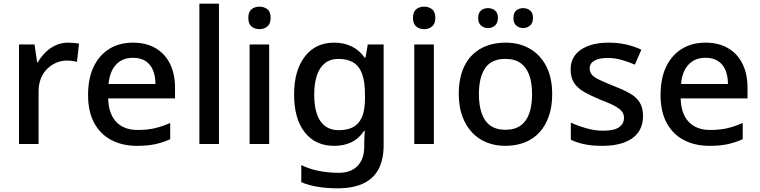

<svg xmlns="http://www.w3.org/2000/svg" viewBox="-20 -780 4118 1040"><path d="M349 -549Q363 -549 380 -547.5Q397 -546 408 -544L397 -445Q386 -448 371 -450Q356 -452 343 -452Q313 -452 285.5 -440.5Q258 -429 236 -407.5Q214 -386 201.5 -355Q189 -324 189 -284V0H83V-539H167L181 -443H185Q202 -472 226 -496Q250 -520 281 -534.5Q312 -549 349 -549Z M700 -549Q771 -549 822 -519.5Q873 -490 900.5 -435Q928 -380 928 -305V-247H566Q568 -164 609.5 -120Q651 -76 726 -76Q778 -76 818.5 -85.5Q859 -95 902 -114V-26Q862 -8 820.5 1Q779 10 722 10Q644 10 584 -21Q524 -52 490.5 -113.5Q457 -175 457 -265Q457 -356 487.5 -419Q518 -482 572.5 -515.5Q627 -549 700 -549ZM700 -467Q643 -467 608.5 -430Q574 -393 568 -325H822Q822 -367 809 -399Q796 -431 769 -449Q742 -467 700 -467Z M1166 0H1060V-760H1166Z M1438 -539V0H1332V-539ZM1386 -744Q1410 -744 1428 -730Q1446 -716 1446 -683Q1446 -651 1428 -636.5Q1410 -622 1386 -622Q1360 -622 1342.5 -636.5Q1325 -651 1325 -683Q1325 -716 1342.5 -730Q1360 -744 1386 -744Z M1790 -549Q1842 -549 1884 -529Q1926 -509 1955 -468H1960L1972 -539H2058V7Q2058 83 2031 135Q2004 187 1948.5 213.5Q1893 240 1809 240Q1751 240 1702 232Q1653 224 1612 207V114Q1654 135 1705.5 145.5Q1757 156 1815 156Q1881 156 1917 118.5Q1953 81 1953 13V-5Q1953 -18 1954 -39.5Q1955 -61 1956 -71H1952Q1924 -29 1883.5 -9.5Q1843 10 1790 10Q1688 10 1630.5 -63.5Q1573 -137 1573 -268Q1573 -398 1631 -473.5Q1689 -549 1790 -549ZM1812 -461Q1770 -461 1741 -438.5Q1712 -416 1697 -373Q1682 -330 1682 -267Q1682 -173 1715.5 -124Q1749 -75 1814 -75Q1852 -75 1878.5 -85Q1905 -95 1922.5 -116Q1940 -137 1948.5 -169.5Q1957 -202 1957 -248V-268Q1957 -337 1941.5 -379.5Q1926 -422 1894 -441.5Q1862 -461 1812 -461Z M2330 -539V0H2224V-539ZM2278 -744Q2302 -744 2320 -730Q2338 -716 2338 -683Q2338 -651 2320 -636.5Q2302 -622 2278 -622Q2252 -622 2234.5 -636.5Q2217 -651 2217 -683Q2217 -716 2234.5 -730Q2252 -744 2278 -744Z M2971 -270Q2971 -203 2953 -151Q2935 -99 2902 -63Q2869 -27 2822 -8.5Q2775 10 2716 10Q2662 10 2616 -8.5Q2570 -27 2536.5 -63Q2503 -99 2484 -151Q2465 -203 2465 -271Q2465 -360 2495.5 -422Q2526 -484 2583.5 -516.5Q2641 -549 2719 -549Q2793 -549 2849.5 -516.5Q2906 -484 2938.5 -422Q2971 -360 2971 -270ZM2574 -270Q2574 -210 2589 -166.5Q2604 -123 2636 -100Q2668 -77 2718 -77Q2768 -77 2800 -100Q2832 -123 2847 -166.5Q2862 -210 2862 -270Q2862 -332 2846.5 -374Q2831 -416 2799.5 -438.5Q2768 -461 2717 -461Q2642 -461 2608 -411Q2574 -361 2574 -270ZM2570 -682Q2570 -711 2586 -723.5Q2602 -736 2623 -736Q2645 -736 2661 -723.5Q2677 -711 2677 -683Q2677 -655 2661 -641.5Q2645 -628 2623 -628Q2602 -628 2586 -641.5Q2570 -655 2570 -682ZM2761 -682Q2761 -711 2776.5 -723.5Q2792 -736 2814 -736Q2835 -736 2851 -723.5Q2867 -711 2867 -683Q2867 -655 2851 -641.5Q2835 -628 2814 -628Q2792 -628 2776.5 -641.5Q2761 -655 2761 -682Z M3463 -152Q3463 -99 3437 -63Q3411 -27 3362 -8.5Q3313 10 3244 10Q3187 10 3146.5 1.5Q3106 -7 3072 -23V-116Q3108 -99 3155 -85.5Q3202 -72 3247 -72Q3307 -72 3333.5 -91Q3360 -110 3360 -142Q3360 -160 3350 -174.5Q3340 -189 3312.5 -204.5Q3285 -220 3232 -240Q3181 -261 3145 -281.5Q3109 -302 3090 -330.5Q3071 -359 3071 -404Q3071 -474 3127.5 -511.5Q3184 -549 3277 -549Q3326 -549 3369.5 -539.5Q3413 -530 3454 -511L3419 -430Q3384 -445 3347 -455.5Q3310 -466 3272 -466Q3224 -466 3199 -451Q3174 -436 3174 -409Q3174 -390 3185.5 -376Q3197 -362 3226 -348Q3255 -334 3305 -314Q3355 -295 3390.5 -275Q3426 -255 3444.5 -226Q3463 -197 3463 -152Z M3801 -549Q3872 -549 3923 -519.5Q3974 -490 4001.5 -435Q4029 -380 4029 -305V-247H3667Q3669 -164 3710.5 -120Q3752 -76 3827 -76Q3879 -76 3919.5 -85.5Q3960 -95 4003 -114V-26Q3963 -8 3921.5 1Q3880 10 3823 10Q3745 10 3685 -21Q3625 -52 3591.5 -113.5Q3558 -175 3558 -265Q3558 -356 3588.5 -419Q3619 -482 3673.5 -515.5Q3728 -549 3801 -549ZM3801 -467Q3744 -467 3709.5 -430Q3675 -393 3669 -325H3923Q3923 -367 3910 -399Q3897 -431 3870 -449Q3843 -467 3801 -467Z"/></svg>

Font: Noto Sans Devanagari Medium
Style: Regular
Weight: 500
Version: Version 2.003